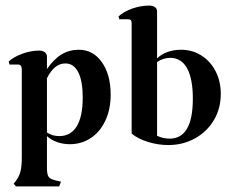

<svg xmlns="http://www.w3.org/2000/svg" viewBox="-20 -510 834 687"><path d="M376 -171Q376 -120 357.5 -79.5Q339 -39 305.5 -16.5Q272 6 230 6Q206 6 184.5 -1.5Q163 -9 148 -23V91Q148 115 154.5 123.5Q161 132 185 137L198 140L192 157H37L29 147L37 137Q49 121 53.5 102.5Q58 84 58 53V-261Q58 -279 45 -279H14L11 -290Q30 -307 60.5 -318Q91 -329 120 -329Q133 -329 140.5 -323Q148 -317 148 -307V-263Q173 -299 200.5 -315.5Q228 -332 262 -332Q313 -332 344.5 -287.5Q376 -243 376 -171ZM276 -161Q276 -220 260 -251.5Q244 -283 214 -283Q174 -283 148 -230V-36Q167 -23 192 -23Q233 -23 254.5 -58Q276 -93 276 -161Z M770 -174Q770 -122 745.5 -80.5Q721 -39 678 -15Q635 9 582 9Q546 9 510 -2Q474 -13 451 -32V-427Q451 -435 448 -438Q445 -441 438 -441H407L404 -451Q423 -469 453.5 -479.5Q484 -490 514 -490Q527 -490 534.5 -484.5Q542 -479 542 -469V-301Q557 -316 579.5 -324Q602 -332 628 -332Q668 -332 700.5 -311.5Q733 -291 751.5 -255Q770 -219 770 -174ZM670 -157Q670 -228 649.5 -265.5Q629 -303 589 -303Q564 -303 542 -288V-24Q564 -14 587 -14Q670 -14 670 -157Z"/></svg>

Font: Katibeh
Style: Regular
Weight: 400
Designer: Arabic design by Kourosh Beigpour, Latin design by Eduardo Tunni, engineering by Lasse Fister
Version: Version 1.0010g